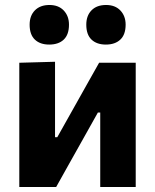

<svg xmlns="http://www.w3.org/2000/svg" viewBox="-20 -751 623 771"><path d="M57.5 0V-499L201 -503V-200H210L283 -330Q307 -373 330.8 -415.2Q354.5 -457.5 378 -499H525V0H382.5V-299H373L301 -170.5Q277 -128 253 -85Q229 -42 205.5 0ZM405 -572Q368.5 -572 347.5 -592Q326.5 -612 326.5 -652Q326.5 -688 347.5 -709.5Q368.5 -731 406 -731Q442.5 -731 463.5 -708.8Q484.5 -686.5 484.5 -652Q484.5 -612 463.2 -592Q442 -572 405 -572ZM177.5 -572Q141 -572 120 -592Q99 -612 99 -652Q99 -688 120.2 -709.5Q141.5 -731 178.5 -731Q215 -731 236 -708.8Q257 -686.5 257 -652Q257 -612 236 -592Q215 -572 177.5 -572Z"/></svg>

Font: Heraclito
Style: Bold
Weight: 700
Designer: Kostas Bartsokas (font) & Cristiano Sobral (main changes)
Foundry: Kostas Bartsokas (font) & Cristiano Sobral (main changes)
Version: Version 1.00;July 8, 2020;FontCreator 13.0.0.2655 64-bit